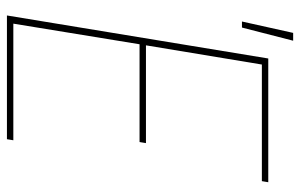

<svg xmlns="http://www.w3.org/2000/svg" viewBox="-172 -672 845 540"><g transform="rotate(90 250.0 -402.5)"><path d="M24 0 145 -735H493L490 -717H162L108 -391H383L380 -373H105L47 -18H375L372 0ZM41 -661 73 -805H95L58 -661Z"/></g></svg>

Font: Iosevka Curly Thin
Style: Italic
Weight: 100
Italic angle: -9°
Monospace: yes
Designer: Belleve Invis
Foundry: Belleve Invis
Version: Version 22.1.2; ttfautohint (v1.8.4)